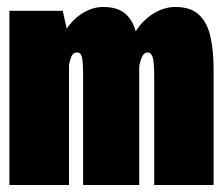

<svg xmlns="http://www.w3.org/2000/svg" viewBox="-20 -531 640 551"><path d="M7 0V-500H160L171.5 -449Q191.5 -478 219.2 -494.5Q247 -511 276 -511Q316 -511 338 -493Q360 -475 369.5 -441Q390 -473.5 420.5 -492.2Q451 -511 483 -511Q528 -511 551.8 -488Q575.5 -465 584.2 -424.5Q593 -384 593 -330.5V0H422.5V-312.5Q422.5 -353.5 418 -367Q413.5 -380.5 404 -380.5Q393 -380.5 387.2 -367.2Q381.5 -354 379.5 -339V0H218.5V-312.5Q218.5 -353.5 215.2 -367Q212 -380.5 200.5 -380.5Q190 -380.5 185 -369Q180 -357.5 178 -344V0Z"/></svg>

Font: Trispace Condensed ExtraBold
Style: Regular
Weight: 800
Width: 3
Designer: Tyler Finck
Foundry: Etcetera Type Company
Version: Version 1.210; ttfautohint (v1.8.3)